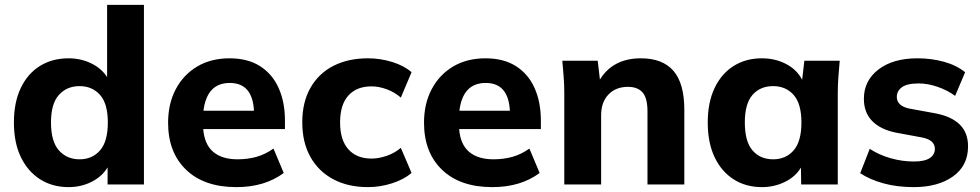

<svg xmlns="http://www.w3.org/2000/svg" viewBox="-20 -756 4019 787"><path d="M261 11Q195 11 144.5 -21Q94 -53 65.5 -112Q37 -171 37 -254Q37 -336 65 -395Q93 -454 143.5 -485.5Q194 -517 261 -517Q311 -517 353.5 -496.5Q396 -476 419 -440V-736H570V0H421V-70Q399 -33 356 -11Q313 11 261 11ZM306 -103Q358 -103 390 -139.5Q422 -176 422 -254Q422 -331 390 -367Q358 -403 306 -403Q254 -403 221.5 -367Q189 -331 189 -254Q189 -176 221.5 -139.5Q254 -103 306 -103Z M949 11Q817 11 743 -60Q669 -131 669 -253Q669 -331 700.5 -390.5Q732 -450 788.5 -483.5Q845 -517 921 -517Q996 -517 1046.5 -484.5Q1097 -452 1122.5 -394.5Q1148 -337 1148 -262V-227H813Q818 -164 854 -133.5Q890 -103 954 -103Q995 -103 1031 -113Q1067 -123 1101 -147L1143 -47Q1065 11 949 11ZM922 -416Q828 -416 814 -302H1021Q1015 -416 922 -416Z M1488 11Q1407 11 1346.5 -21Q1286 -53 1252.5 -112.5Q1219 -172 1219 -255Q1219 -337 1252.5 -396Q1286 -455 1346.5 -486Q1407 -517 1488 -517Q1539 -517 1587.5 -502Q1636 -487 1667 -460L1623 -356Q1598 -378 1565.5 -390Q1533 -402 1503 -402Q1442 -402 1408 -364.5Q1374 -327 1374 -254Q1374 -182 1408 -144Q1442 -106 1503 -106Q1532 -106 1564.5 -117Q1597 -128 1623 -150L1667 -47Q1635 -20 1586.5 -4.5Q1538 11 1488 11Z M1998 11Q1866 11 1792 -60Q1718 -131 1718 -253Q1718 -331 1749.5 -390.5Q1781 -450 1837.5 -483.5Q1894 -517 1970 -517Q2045 -517 2095.5 -484.5Q2146 -452 2171.5 -394.5Q2197 -337 2197 -262V-227H1862Q1867 -164 1903 -133.5Q1939 -103 2003 -103Q2044 -103 2080 -113Q2116 -123 2150 -147L2192 -47Q2114 11 1998 11ZM1971 -416Q1877 -416 1863 -302H2070Q2064 -416 1971 -416Z M2293 0V-375Q2293 -407 2290.5 -440.5Q2288 -474 2285 -507H2430L2439 -430Q2493 -517 2607 -517Q2696 -517 2740.5 -465.5Q2785 -414 2785 -306V0H2634V-299Q2634 -354 2614 -377Q2594 -400 2554 -400Q2504 -400 2474 -368.5Q2444 -337 2444 -284V0Z M3103 11Q3037 11 2987 -21Q2937 -53 2909 -112Q2881 -171 2881 -254Q2881 -336 2909 -395Q2937 -454 2987 -485.5Q3037 -517 3103 -517Q3158 -517 3202.5 -493.5Q3247 -470 3268 -429L3277 -507H3422Q3419 -474 3416.5 -440.5Q3414 -407 3414 -375V0H3264L3263 -69Q3241 -32 3197.5 -10.5Q3154 11 3103 11ZM3149 -103Q3201 -103 3233 -139.5Q3265 -176 3265 -254Q3265 -331 3233 -367Q3201 -403 3149 -403Q3096 -403 3064.5 -367Q3033 -331 3033 -254Q3033 -176 3064.5 -139.5Q3096 -103 3149 -103Z M3725 11Q3657 11 3601 -4.5Q3545 -20 3506 -46L3545 -146Q3583 -121 3630.5 -107.5Q3678 -94 3726 -94Q3770 -94 3791 -108Q3812 -122 3812 -146Q3812 -183 3757 -193L3654 -212Q3589 -225 3555 -260Q3521 -295 3521 -351Q3521 -425 3580.5 -471Q3640 -517 3741 -517Q3797 -517 3848.5 -503Q3900 -489 3936 -460L3895 -363Q3864 -386 3823.5 -400Q3783 -414 3746 -414Q3698 -414 3677 -398.5Q3656 -383 3656 -359Q3656 -322 3707 -311L3811 -292Q3878 -280 3913 -246.5Q3948 -213 3948 -156Q3948 -77 3886.5 -33Q3825 11 3725 11Z"/></svg>

Font: Mulish ExtraBold
Style: Regular
Weight: 800
Designer: Vernon Adams
Foundry: Vernon Adams
Version: Version 3.603; ttfautohint (v1.8.3)